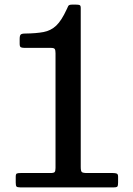

<svg xmlns="http://www.w3.org/2000/svg" viewBox="-20 -810 576 830"><path d="M48 -21V-46Q48 -57.5 52.5 -59.8Q57 -62 69 -62H198Q212.5 -62 216.2 -66.2Q220 -70.5 220 -84V-579.5Q220 -593 216.8 -598Q213.5 -603 200.5 -603H87Q76 -603 70.5 -605.5Q65 -608 65 -620.5V-641.5Q65 -656 69.5 -660.5Q74 -665 88.5 -665Q136.5 -665.5 168.2 -671.5Q200 -677.5 223 -699.2Q246 -721 268 -769Q272 -777 274.8 -783.5Q277.5 -790 291 -790H309Q319.5 -790 324.2 -788Q329 -786 329 -775.5V-88.5Q329 -70.5 333.8 -66.2Q338.5 -62 357 -62H468Q478 -62 484.2 -59.8Q490.5 -57.5 490.5 -46.5V-21.5Q490.5 -8.5 487.8 -4.2Q485 0 472 0H67Q54.5 0 51.2 -3.8Q48 -7.5 48 -21Z"/></svg>

Font: Besley* Medium
Style: Regular
Weight: 500
Designer: Owen Earl
Foundry: indestructible type*
Version: Version 3.000; ttfautohint (v1.8.3)